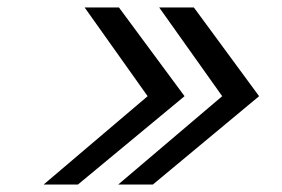

<svg xmlns="http://www.w3.org/2000/svg" viewBox="-20 -495 756 515"><path d="M97 0 376 -237 207 -475H299L475 -237L189 0ZM297 0 576 -237 407 -475H500L675 -237L390 0Z"/></svg>

Font: Coval
Style: Medium Italic
Weight: 500
Foundry: Context Ltd
Version: Version 001.000